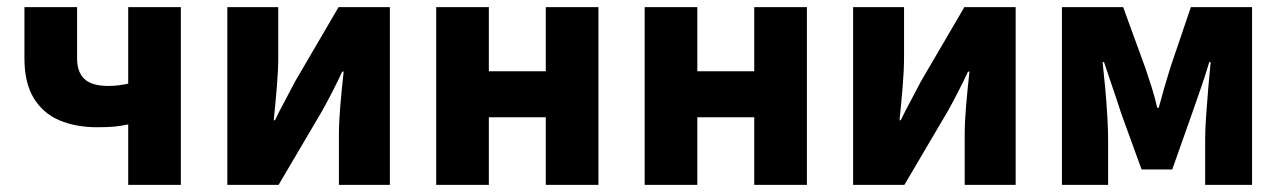

<svg xmlns="http://www.w3.org/2000/svg" viewBox="-20 -516 3580 536"><path d="M337.9 0V-168.7Q317.8 -164.3 299.7 -162.6Q281.6 -160.8 250.7 -160.8Q191.8 -160.8 146.2 -180Q100.6 -199.2 74.4 -241.8Q48.2 -284.3 48.2 -353V-496.1H195.2V-353Q195.2 -314.8 215.7 -295.5Q236.1 -276.1 282.7 -276.1Q299 -276.1 311.9 -277.9Q324.9 -279.7 337.9 -282.4V-496.1H484.9V0Z M614.6 0V-496H756.8V-358.4Q756.8 -320.1 753 -274.7Q749.2 -229.3 744.2 -180.3H747.6Q759.9 -206 776.3 -236.3Q792.6 -266.7 803.9 -288.7L925.1 -496H1068.4V0H926.1V-138.1Q926.1 -175.5 930 -220.9Q933.9 -266.2 939.4 -316.2H935.4Q923.5 -290.2 907.7 -259.5Q891.9 -228.8 879.6 -206.9L757.8 0Z M1197.7 0V-496.1H1344.7V-317.1H1503.6V-496.1H1650.6V0H1503.6V-188.6H1344.7V0Z M1779.7 0V-496.1H1926.7V-317.1H2085.6V-496.1H2232.6V0H2085.6V-188.6H1926.7V0Z M2361.6 0V-496H2503.8V-358.4Q2503.8 -320.1 2500 -274.7Q2496.2 -229.3 2491.2 -180.3H2494.6Q2506.9 -206 2523.3 -236.3Q2539.6 -266.7 2550.9 -288.7L2672.1 -496H2815.4V0H2673.1V-138.1Q2673.1 -175.5 2677 -220.9Q2680.9 -266.2 2686.4 -316.2H2682.4Q2670.5 -290.2 2654.7 -259.5Q2638.9 -228.8 2626.6 -206.9L2504.8 0Z M2944.6 0V-496H3115.5L3177 -327.4Q3186.8 -298.7 3195.3 -271.8Q3203.7 -244.9 3210.7 -215H3214.7Q3222.7 -244.9 3230.5 -271.8Q3238.3 -298.7 3247.2 -327.4L3304.5 -496H3475.3V0H3344.4V-127.2Q3344.4 -154.4 3347.2 -194.2Q3350.1 -234 3353.4 -274.2Q3356.8 -314.4 3359.8 -342.5H3355.8Q3345.8 -308.5 3332.4 -270Q3319 -231.4 3308 -199.8L3252.5 -42.9H3166.9L3109.9 -199.8Q3099.9 -231.4 3086.5 -270.2Q3073.1 -309 3062.1 -342.5H3058.1Q3061.1 -314.4 3065 -274.2Q3068.8 -234 3071.1 -194.2Q3073.5 -154.4 3073.5 -127.2V0Z"/></svg>

Font: SourceSans3VF
Style: Regular
Weight: 200
Designer: Paul D. Hunt
Foundry: Adobe
Version: Version 3.052;hotconv 1.1.0;makeotfexe 2.6.0